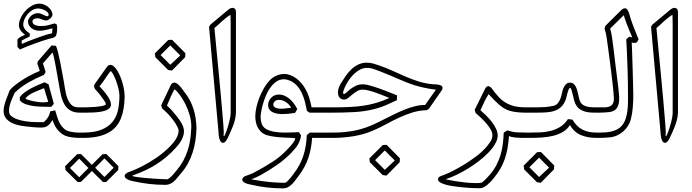

<svg xmlns="http://www.w3.org/2000/svg" viewBox="-20 -773 3830 1062"><path d="M223.6 -285.2Q211.4 -280.3 196.8 -274.7Q182.1 -269 168 -262.5Q153.8 -255.9 141.1 -247.6Q128.4 -239.3 120.6 -228Q125 -224.6 135.5 -220.9Q146 -217.3 159.7 -214.1Q173.3 -210.9 188.7 -209Q204.1 -207 218.8 -207Q234.9 -207 246.6 -210ZM263.7 -182.1Q247.1 -182.6 222.2 -182.6Q197.3 -182.6 171.9 -185.5Q146.5 -188.5 124 -196Q101.6 -203.6 89.4 -218.3Q89.4 -222.7 89.6 -227.1Q89.8 -231.4 89.8 -235.8Q100.1 -250.5 116.7 -262.5Q133.3 -274.4 152.6 -284.7Q171.9 -294.9 191.4 -303.2Q210.9 -311.5 226.6 -317.9Q231.9 -314.9 237.5 -312.3Q243.2 -309.6 248.5 -307.1Q255.4 -279.3 263.2 -252.7Q271 -226.1 277.8 -198.7ZM420.4 -10.3Q416.5 -10.3 409.7 -10.5Q402.8 -10.7 394.8 -11.5Q386.7 -12.2 377.9 -13.4Q369.1 -14.6 361.3 -16.1Q335 -22 318.1 -35.9Q301.3 -49.8 291.3 -64.7Q281.2 -79.6 276.9 -92.3Q272.5 -105 270 -108.9Q265.1 -101.1 259.8 -93.5Q254.4 -85.9 247.3 -80.1Q240.2 -74.2 231 -70.8Q221.7 -67.4 209 -67.4Q186.5 -67.4 164.1 -69.6Q141.6 -71.8 119.1 -74.2Q101.6 -76.2 80.8 -80.8Q60.1 -85.4 42 -95Q23.9 -104.5 12 -120.1Q0 -135.7 0 -159.2Q0 -170.4 2.2 -182.4Q4.4 -194.3 8.1 -205.6Q11.7 -216.8 15.9 -227.3Q20 -237.8 23.4 -246.6Q26.4 -253.4 29.5 -263.4Q32.7 -273.4 38.1 -278.8Q47.9 -289.6 59.6 -299.1Q71.3 -308.6 83 -316.9Q110.4 -336.4 139.9 -352.3Q169.4 -368.2 200.2 -380.9Q196.8 -390.6 193.6 -400.6Q190.4 -410.6 186.5 -420.4Q187.5 -424.3 188 -427.5Q188.5 -430.7 189.5 -434.1L265.6 -522Q272 -521 277.8 -520.5Q283.7 -520 290 -519Q295.9 -503.9 301.8 -480.2Q307.6 -456.5 313 -429.2Q318.4 -401.9 323.5 -373.3Q328.6 -344.7 333.5 -319.3Q335.9 -305.2 338.1 -290.5Q340.3 -275.9 343.3 -261.5Q346.2 -247.1 351.1 -233.2Q356 -219.2 363.8 -207Q369.6 -197.8 376 -192.1Q382.3 -186.5 389.2 -183.6Q396 -180.7 403.6 -179.9Q411.1 -179.2 420.4 -179.2H435.1Q442.4 -179.2 446 -174.6Q449.7 -169.9 449.7 -164.6Q449.7 -159.2 446 -154.5Q442.4 -149.9 435.1 -149.9H420.4Q395.5 -149.9 378.2 -157.7Q360.8 -165.5 349.1 -178.2Q337.4 -190.9 330.1 -207.8Q322.8 -224.6 318.1 -242.7Q313.5 -260.7 310.5 -279.1Q307.6 -297.4 304.7 -313Q300.8 -334.5 296.4 -359.9Q292 -385.3 287.6 -409.4Q283.2 -433.6 278.8 -453.4Q274.4 -473.1 270.5 -482.9Q259.8 -470.7 254.2 -464.4Q248.5 -458 243.7 -452.4Q238.8 -446.8 233.2 -440.4Q227.5 -434.1 217.3 -421.9Q221.2 -410.2 225.3 -398.4Q229.5 -386.7 232.4 -374.5Q227.1 -366.2 223.1 -358.9Q178.2 -340.3 137.7 -317.1Q97.2 -293.9 61.5 -260.7Q56.6 -249 51 -236.6Q45.4 -224.1 40.5 -211.4Q35.6 -198.7 32.7 -185.5Q29.8 -172.4 29.8 -159.2Q29.8 -152.8 30.8 -148.7Q31.7 -144.5 35.2 -137.7Q51.3 -121.6 74.5 -113.5Q97.7 -105.5 123.5 -101.8Q149.4 -98.1 175.3 -97.7Q201.2 -97.2 221.7 -97.2Q235.8 -108.9 245.1 -123.5Q254.4 -138.2 257.3 -156.7L285.2 -162.6Q290.5 -145 296.4 -126Q302.2 -106.9 311 -90.6Q319.8 -74.2 333.5 -61.8Q347.2 -49.3 368.2 -44.9Q376.5 -43.5 382.3 -42.5Q388.2 -41.5 393.8 -40.8Q399.4 -40 405.5 -39.8Q411.6 -39.6 420.4 -39.6H435.1Q442.4 -39.6 446 -34.9Q449.7 -30.3 449.7 -24.9Q449.7 -19.5 446 -14.9Q442.4 -10.3 435.1 -10.3ZM293 -638.2Q295.4 -633.3 295.7 -628.2Q295.9 -623 295.9 -616.2Q295.9 -612.3 295.7 -606Q295.4 -599.6 294.4 -593Q293.5 -586.4 291.5 -580.3Q289.6 -574.2 286.1 -571.3Q279.3 -564.9 268.8 -562.5Q258.3 -560.1 249 -557.6Q232.9 -553.2 211.9 -546.1Q190.9 -539.1 168.9 -531Q147 -522.9 126.2 -514.6Q105.5 -506.3 89.8 -499Q86.4 -501.5 83.3 -506.1Q80.1 -510.7 76.7 -513.2L76.2 -554.2Q79.1 -558.6 83.7 -562.5Q88.4 -566.4 94.2 -569.6Q100.1 -572.8 106.4 -575.4Q112.8 -578.1 118.2 -580.6Q100.6 -594.2 92.5 -607.2Q84.5 -620.1 84.5 -634.8Q84.5 -650.9 93.5 -671.4Q102.5 -691.9 118.2 -710Q133.8 -728 154.5 -740.5Q175.3 -752.9 199.2 -752.9Q210.9 -752.9 223.6 -747.8Q236.3 -742.7 246.6 -734.1Q256.8 -725.6 263.4 -714.6Q270 -703.6 270 -691.4Q270 -687 266.8 -681.4Q263.7 -675.8 258.5 -671.1Q253.4 -666.5 247.3 -663.1Q241.2 -659.7 235.4 -659.7Q229.5 -659.7 223.4 -661.6Q217.3 -663.6 211.4 -665.8Q205.6 -668 200 -669.9Q194.3 -671.9 189 -671.9Q174.3 -671.9 167 -667Q159.7 -662.1 159.7 -653.8Q159.7 -649.4 161.9 -645Q164.1 -640.6 169.7 -637Q175.3 -633.3 184.8 -631.1Q194.3 -628.9 208.5 -628.9Q228 -628.9 246.6 -633.5Q265.1 -638.2 282.2 -643.6ZM270.5 -616.2Q266.6 -615.7 258.5 -613.5Q250.5 -611.3 240.5 -608.9Q230.5 -606.4 219.5 -604.7Q208.5 -603 198.2 -603Q183.1 -603 171.1 -607.7Q159.2 -612.3 151.1 -619.6Q143.1 -627 138.9 -636Q134.8 -645 134.8 -653.8Q134.8 -660.2 138.7 -668.2Q142.6 -676.3 149.7 -683.3Q156.7 -690.4 167.2 -695.3Q177.7 -700.2 190.9 -700.2Q198.2 -700.2 205.1 -697.5Q211.9 -694.8 218.5 -691.7Q225.1 -688.5 231.4 -685.8Q237.8 -683.1 244.1 -683.1Q249 -685.1 249 -690.4Q249 -699.7 241.9 -706.3Q234.9 -712.9 225.3 -717.3Q215.8 -721.7 206.5 -723.9Q197.3 -726.1 192.9 -726.1Q174.3 -726.1 158.9 -717Q143.6 -708 132.3 -694.3Q121.1 -680.7 114.7 -665.3Q108.4 -649.9 108.4 -637.2Q108.4 -629.4 111.8 -622.1Q115.2 -614.7 120.4 -608.4Q125.5 -602.1 132.1 -596.9Q138.7 -591.8 145 -587.9Q144.5 -584 144.5 -579.8Q144.5 -575.7 144 -570.8Q133.3 -564.9 122.1 -560.1Q110.8 -555.2 100.1 -548.8V-529.8Q119.1 -538.1 143.8 -547.9Q168.5 -557.6 192.6 -566.2Q216.8 -574.7 237.1 -581.1Q257.3 -587.4 267.6 -588.4Z M425.3 -179.2H439.9Q449.2 -179.2 467.3 -179.7Q485.4 -180.2 504.6 -181.6Q523.9 -183.1 540.8 -186Q557.6 -189 564.5 -193.8L564.9 -194.3Q564.9 -194.8 565.2 -195.3Q565.4 -195.8 565.4 -196.3Q565.4 -202.1 560.3 -210.2Q555.2 -218.3 552.7 -221.7Q544.9 -232.9 536.6 -244.1Q528.3 -255.4 518.6 -265.6Q512.2 -272.5 506.3 -279.5Q500.5 -286.6 500.5 -295.9Q500.5 -300.8 502.4 -305.2Q504.4 -309.6 507.3 -313Q523.4 -335.4 539.3 -357.7Q555.2 -379.9 570.8 -402.3Q579.1 -414.1 589.8 -414.1Q600.1 -414.1 610.1 -405.3Q620.1 -396.5 628.9 -382.3Q637.7 -368.2 645.3 -349.6Q652.8 -331.1 658.2 -311.8Q663.6 -292.5 666.5 -273.4Q669.4 -254.4 669.4 -239.3V-234.4Q668.5 -202.6 663.8 -173.6Q659.2 -144.5 649.4 -119.6Q639.6 -94.7 623.3 -74.7Q606.9 -54.7 581.8 -40.3Q556.6 -25.9 521.7 -18.1Q486.8 -10.3 439.9 -10.3H425.3Q418 -10.3 414.3 -14.9Q410.6 -19.5 410.6 -24.9Q410.6 -30.3 414.3 -34.9Q418 -39.6 425.3 -39.6H439.9Q503.4 -39.6 542.7 -56.2Q582 -72.8 603.8 -100.8Q625.5 -128.9 633.1 -166Q640.6 -203.1 640.6 -244.1Q640.6 -260.3 635 -283.4Q629.4 -306.6 621.3 -327.9Q613.3 -349.1 604.7 -364.3Q596.2 -379.4 590.8 -379.4Q582 -367.7 575 -357.4Q567.9 -347.2 561 -336.9Q554.2 -326.7 546.9 -316.7Q539.6 -306.6 530.3 -295.4Q540.5 -284.7 551.8 -271.7Q563 -258.8 572.3 -245.6Q581.5 -232.4 587.6 -219.5Q593.8 -206.5 593.8 -195.3Q593.8 -183.1 585.9 -175Q578.1 -167 564.7 -162.1Q551.3 -157.2 533.9 -154.5Q516.6 -151.9 498 -150.9Q479.5 -149.9 460.4 -149.9Q441.4 -149.9 425.3 -149.9Q418 -149.9 414.3 -154.5Q410.6 -159.2 410.6 -164.6Q410.6 -169.9 414.3 -174.6Q418 -179.2 425.3 -179.2ZM633.8 167.5Q617.2 184.1 600.8 200.4Q584.5 216.8 567.4 233.4Q563 233.4 558.6 233.6Q554.2 233.9 549.8 233.9Q532.7 217.3 516.4 200.9Q500 184.6 483.4 168Q482.4 162.6 481.9 157.5Q481.4 152.3 480.5 147Q497.1 129.9 513.7 113.3Q530.3 96.7 546.9 80.1Q552.2 79.6 557.6 79.3Q563 79.1 568.4 79.1Q585.4 95.7 601.8 112.3Q618.2 128.9 634.8 146ZM608.9 154.8Q601.1 147.5 595 141.1Q588.9 134.8 583.3 128.9Q577.6 123 571.5 116.9Q565.4 110.8 557.6 103Q544.9 116.2 532 129.2Q519 142.1 506.3 154.8Q519 167.5 532 180.4Q544.9 193.4 557.6 206.1ZM493.7 167.5Q477.1 184.1 460.7 200.4Q444.3 216.8 427.2 233.4Q422.9 233.4 418.5 233.6Q414.1 233.9 409.7 233.9Q392.6 217.3 376 200.9Q359.4 184.6 342.8 168Q341.8 162.6 341.3 157.5Q340.8 152.3 339.8 147Q356.9 129.9 373.3 113.3Q389.6 96.7 406.7 80.1Q412.1 79.6 417.5 79.3Q422.9 79.1 428.2 79.1Q445.3 95.7 461.7 112.3Q478 128.9 494.6 146ZM469.2 156.2Q461.4 148.9 455.3 142.6Q449.2 136.2 443.6 130.4Q438 124.5 431.9 118.4Q425.8 112.3 418 104.5Q405.3 117.7 392.3 130.6Q379.4 143.6 366.7 156.2Q379.4 168.9 392.3 181.9Q405.3 194.8 418 207.5Z M1066.9 -64.5Q1065.9 -29.3 1060.8 4.6Q1055.7 38.6 1045.4 70.6Q1035.2 102.5 1018.8 132.3Q1002.4 162.1 978 189.5Q969.7 198.7 961.4 209.2Q953.1 219.7 943.4 228.8Q933.6 237.8 921.9 243.7Q910.2 249.5 895 249.5Q806.2 249.5 720.2 230Q714.8 229 706.3 227.1Q697.8 225.1 689.7 221.4Q681.6 217.8 675.5 212.4Q669.4 207 669.4 198.7Q671.4 192.4 675.5 188.5Q679.7 184.6 684.6 181.9Q689.5 179.2 694.8 177.7Q700.2 176.3 705.6 173.8Q720.2 168 734.9 161.6Q749.5 155.3 763.7 147.9Q806.6 126 847.2 98.1Q887.7 70.3 921.4 35.6Q929.7 26.9 938 17.1Q946.3 7.3 952.9 -3.7Q959.5 -14.6 963.6 -26.4Q967.8 -38.1 967.8 -50.8Q967.8 -58.1 962.9 -68.4Q958 -78.6 951.2 -89.4Q944.3 -100.1 937.3 -109.4Q930.2 -118.7 925.8 -124Q914.6 -137.7 902.3 -149.9Q890.1 -162.1 877 -173.3Q875.5 -177.2 874.3 -181.6Q873 -186 871.6 -190.4L924.3 -301.8Q926.8 -307.1 931.9 -311.8Q937 -316.4 943.8 -316.4Q952.1 -316.4 960.7 -309.8Q969.2 -303.2 976.6 -294.9Q983.9 -286.6 989.5 -278.3Q995.1 -270 998 -266.6Q1017.6 -242.7 1030.3 -218.3Q1043 -193.8 1050.8 -168.7Q1058.6 -143.6 1062.3 -117.7Q1065.9 -91.8 1066.9 -64.5ZM1037.6 -63Q1038.1 -65.9 1038.1 -68.6Q1038.1 -71.3 1038.1 -74.2Q1038.1 -105 1028.8 -137Q1019.5 -168.9 1005.6 -196.8Q991.7 -224.6 975.6 -246.6Q959.5 -268.6 946.3 -279.3Q941.4 -273.4 936.3 -263.4Q931.2 -253.4 925.8 -241.2Q920.4 -229 914.8 -215.3Q909.2 -201.7 903.3 -189Q918.9 -175.3 932.9 -159.7Q946.8 -144 959.5 -127.4Q966.3 -118.7 972.9 -109.4Q979.5 -100.1 985.1 -89.8Q990.7 -79.6 994.1 -68.6Q997.6 -57.6 997.6 -46.4Q997.6 -34.2 993.9 -22.2Q990.2 -10.3 984.1 1.2Q978 12.7 970.5 22.9Q962.9 33.2 955.1 41.5Q929.2 70.8 901.6 94Q874 117.2 844.5 136Q814.9 154.8 782.7 169.7Q750.5 184.6 714.8 197.3Q711.9 198.2 711.9 199.2Q711.9 201.2 721.7 203.4Q731.4 205.6 747.6 207.5Q763.7 209.5 784.2 211.4Q804.7 213.4 826.4 214.8Q848.1 216.3 869.4 217.3Q890.6 218.3 907.7 218.8Q921.9 210 934.6 195.8Q947.3 181.6 957.5 168.9Q979 143.1 993.7 116Q1008.3 88.9 1017.8 60.1Q1027.3 31.2 1032 0.7Q1036.6 -29.8 1037.6 -63ZM1004.4 -457Q985.8 -438.5 967.8 -419.9Q949.7 -401.4 931.2 -382.8Q925.8 -383.8 920.7 -384.3Q915.5 -384.8 910.2 -385.7Q874.5 -420.9 839.4 -456.5Q838.4 -461.9 837.9 -467Q837.4 -472.2 836.4 -477.5Q855 -496.1 873.5 -514.6Q892.1 -533.2 910.6 -551.8Q916 -552.2 921.4 -552.5Q926.8 -552.7 932.1 -552.7Q950.7 -534.2 968.8 -515.6Q986.8 -497.1 1005.4 -478.5ZM977.1 -466.3Q969.2 -474.1 962.6 -480.7Q956.1 -487.3 949.5 -493.9Q942.9 -500.5 936.3 -507.3Q929.7 -514.2 921.9 -522L868.2 -468.3Q881.8 -455.1 895 -441.7Q908.2 -428.2 921.9 -414.6Z M1284.7 -145Q1283.7 -127.4 1279.5 -110.6Q1275.4 -93.8 1269.3 -77.4Q1263.2 -61 1255.9 -45.4Q1248.5 -29.8 1241.7 -14.2Q1240.2 -11.2 1237.5 -5.9Q1234.9 -0.5 1231.2 4.6Q1227.5 9.8 1223.4 13.4Q1219.2 17.1 1214.4 17.1Q1205.1 17.1 1200 9Q1194.8 1 1192.4 -10Q1189.9 -21 1189.2 -32.2Q1188.5 -43.5 1188 -49.8Q1175.3 -194.8 1162.1 -337.4Q1148.9 -480 1136.2 -624.5Q1138.2 -627.4 1139.9 -630.6Q1141.6 -633.8 1143.6 -636.7L1243.2 -719.7Q1255.4 -729.5 1266.6 -729.5Q1274.4 -729.5 1279.8 -724.1Q1285.2 -718.8 1285.2 -706.1V-149.9ZM1255.9 -148.4V-636.7L1254.9 -691.4Q1241.2 -683.1 1230.2 -674.3Q1219.2 -665.5 1209 -656.5Q1198.7 -647.5 1188.7 -637.7Q1178.7 -627.9 1166 -617.7Q1166.5 -613.3 1168.9 -587.9Q1171.4 -562.5 1175 -523.9Q1178.7 -485.4 1183.3 -437Q1188 -388.7 1192.9 -338.1Q1197.8 -287.6 1202.1 -238.3Q1206.5 -189 1210 -148.2Q1213.4 -107.4 1215.6 -79.1Q1217.8 -50.8 1217.8 -42Q1217.8 -37.1 1217.3 -33.2Q1216.8 -29.3 1216.8 -26.9Q1216.8 -19.5 1218.8 -19.5Q1220.7 -19.5 1224.1 -26.9Q1227.5 -34.2 1231.7 -45.7Q1235.8 -57.1 1240.2 -71.3Q1244.6 -85.4 1248 -99.6Q1251.5 -113.8 1253.7 -126Q1255.9 -138.2 1255.9 -145.5Z M1590.3 -176.8Q1586.9 -183.6 1580.8 -191.2Q1574.7 -198.7 1565.9 -205.3Q1557.1 -211.9 1546.1 -216.3Q1535.2 -220.7 1522 -220.7Q1508.8 -220.7 1500.2 -212.6Q1491.7 -204.6 1491.7 -194.8Q1491.7 -183.6 1503.7 -177.5Q1515.6 -171.4 1542 -171.4ZM1611.8 -148.4Q1593.8 -145.5 1575.4 -143.8Q1557.1 -142.1 1538.6 -142.1Q1502 -143.1 1482.4 -155.5Q1462.9 -168 1462.9 -192.4Q1462.9 -202.6 1467 -212.9Q1471.2 -223.1 1479 -231.4Q1486.8 -239.7 1497.6 -244.9Q1508.3 -250 1522 -250Q1539.6 -250 1555.2 -242.9Q1570.8 -235.8 1583.7 -224.6Q1596.7 -213.4 1606.9 -198.7Q1617.2 -184.1 1624.5 -169.4ZM1691.9 -149.9 1677.2 -160.2Q1673.3 -183.1 1667 -208.5Q1660.6 -233.9 1649.9 -257.1Q1639.2 -280.3 1622.8 -298.8Q1606.4 -317.4 1583 -327.1Q1565.4 -334.5 1550.3 -334.5Q1526.9 -334.5 1508.1 -321.3Q1489.3 -308.1 1474.9 -287.8Q1460.4 -267.6 1450.4 -243.2Q1440.4 -218.8 1433.8 -195.6Q1427.2 -172.4 1424.3 -153.8Q1421.4 -135.3 1421.4 -127Q1421.4 -107.9 1427.2 -89.8Q1433.1 -71.8 1449.2 -61Q1459.5 -54.7 1471.9 -50.5Q1484.4 -46.4 1498.5 -43.9Q1512.7 -41.5 1527.8 -40.5Q1543 -39.6 1557.6 -39.6Q1579.1 -39.6 1598.4 -40.5Q1617.7 -41.5 1632.8 -42Q1635.7 -37.6 1638.9 -33.2Q1642.1 -28.8 1645 -24.4Q1643.6 -9.8 1638.9 3.2Q1634.3 16.1 1627 28.1Q1619.6 40 1610.4 51Q1601.1 62 1591.3 72.3Q1555.2 109.4 1511.7 139.6Q1468.3 169.9 1422.9 194.8Q1408.7 202.6 1396.7 207.8Q1384.8 212.9 1370.1 218.8Q1400.4 224.6 1426 228.3Q1451.7 231.9 1474.1 234.1Q1496.6 236.3 1517.1 237.1Q1537.6 237.8 1557.6 238.3Q1563.5 235.4 1570.1 229Q1576.7 222.7 1583 215.3Q1589.4 208 1595 200.7Q1600.6 193.4 1604 188.5Q1641.6 139.6 1658.2 87.6Q1674.8 35.6 1676.8 -25.4L1693.4 -39.6H1818.8Q1826.2 -39.6 1829.8 -34.9Q1833.5 -30.3 1833.5 -24.9Q1833.5 -19.5 1830.1 -14.9Q1826.7 -10.3 1819.3 -10.3H1706.1Q1703.6 44.4 1686.3 98.1Q1668.9 151.9 1627.9 205.1Q1619.6 215.8 1611.1 227.3Q1602.5 238.8 1592.5 248Q1582.5 257.3 1571.3 263.2Q1560.1 269 1545.9 269Q1503.4 269 1459.2 264.2Q1415 259.3 1373 249.5Q1367.7 248 1358.6 246.3Q1349.6 244.6 1341.1 241.2Q1332.5 237.8 1326.2 232.4Q1319.8 227.1 1319.8 218.8Q1324.2 206.1 1334.2 202.1Q1344.2 198.2 1354.5 194.3Q1360.8 191.9 1365 190.4Q1369.1 189 1373 187.3Q1377 185.5 1381.1 183.6Q1385.3 181.6 1391.1 178.2Q1439.5 152.8 1486.6 122.6Q1533.7 92.3 1570.8 51.8Q1579.1 43 1586.7 34.7Q1594.2 26.4 1600.1 18.6Q1606 10.7 1609.4 3.9Q1612.8 -2.9 1612.8 -8.3Q1612.8 -9.8 1595.5 -10.3Q1578.1 -10.7 1553.2 -12Q1528.3 -13.2 1501 -16.4Q1473.6 -19.5 1453.1 -26.4Q1436.5 -32.2 1424.8 -43.2Q1413.1 -54.2 1405.8 -68.1Q1398.4 -82 1395.3 -97.9Q1392.1 -113.8 1392.1 -129.4Q1392.1 -152.3 1398.2 -179.4Q1404.3 -206.5 1414.8 -233.4Q1425.3 -260.3 1439.5 -284.7Q1453.6 -309.1 1469.7 -326.7Q1486.8 -344.7 1508.1 -354.2Q1529.3 -363.8 1552.2 -363.8Q1569.8 -363.8 1586.7 -357.2Q1603.5 -350.6 1618.4 -339.6Q1633.3 -328.6 1646 -314Q1658.7 -299.3 1668 -283.2Q1682.1 -259.3 1690.2 -232.9Q1698.2 -206.5 1703.6 -179.2H1818.8Q1826.2 -179.2 1829.8 -174.6Q1833.5 -169.9 1833.5 -164.6Q1833.5 -159.2 1829.8 -154.5Q1826.2 -149.9 1818.8 -149.9Z M1823.7 -39.6Q1890.6 -39.6 1949.2 -52.2Q2007.8 -64.9 2067.4 -94.7Q2113.3 -117.7 2149.7 -135.7Q2186 -153.8 2217 -166.3Q2248 -178.7 2275.6 -185.5Q2303.2 -192.4 2331.5 -192.4Q2339.8 -204.6 2347.2 -214.8Q2354.5 -225.1 2361.3 -234.9Q2368.2 -244.6 2375.5 -254.9Q2382.8 -265.1 2391.1 -276.9Q2356.9 -281.2 2329.1 -287.1Q2301.3 -293 2277.3 -300.3Q2253.4 -307.6 2231.7 -316.2Q2210 -324.7 2187.5 -334.5Q2165 -344.2 2140.6 -354.7Q2116.2 -365.2 2086.9 -376.5Q2068.8 -383.3 2049.6 -390.4Q2030.3 -397.5 2009.8 -397.5Q1990.2 -397.5 1972.9 -388.7Q1955.6 -379.9 1940.9 -366.5Q1926.3 -353 1914.6 -336.9Q1902.8 -320.8 1894.8 -305.7Q1886.7 -290.5 1882.3 -278.3Q1877.9 -266.1 1877.9 -261.2L1877.4 -261.7Q1877.9 -252.9 1882.3 -252.9Q1887.2 -252.9 1896 -261.2Q1904.8 -269.5 1917.7 -279.8Q1930.7 -290 1947.8 -298.3Q1964.8 -306.6 1985.8 -306.6Q2000 -306.6 2013.9 -303.2Q2027.8 -299.8 2040.5 -295.9Q2075.2 -285.2 2108.9 -272.2Q2142.6 -259.3 2176.3 -245.6Q2175.8 -238.8 2175.8 -232.2Q2175.8 -225.6 2175.3 -218.8Q2146 -204.6 2116.2 -191.9Q2086.4 -179.2 2055.2 -170.9Q2000 -156.2 1940.4 -153.1Q1880.9 -149.9 1823.7 -149.9H1809.1Q1801.8 -149.9 1798.1 -154.5Q1794.4 -159.2 1794.4 -164.6Q1794.4 -169.9 1798.1 -174.6Q1801.8 -179.2 1809.1 -179.2H1823.7Q1872.6 -179.2 1913.8 -181.2Q1955.1 -183.1 1991.9 -188.7Q2028.8 -194.3 2063.5 -204.6Q2098.1 -214.8 2133.3 -231.4Q2119.6 -236.8 2100.3 -244.6Q2081.1 -252.4 2060.3 -259.8Q2039.6 -267.1 2020 -272.2Q2000.5 -277.3 1985.8 -277.3Q1969.7 -277.3 1955.3 -268.8Q1940.9 -260.3 1928.5 -249.8Q1916 -239.3 1905 -230.7Q1894 -222.2 1884.3 -222.2Q1874.5 -222.2 1867.7 -225.8Q1860.8 -229.5 1856.7 -235.1Q1852.5 -240.7 1850.8 -247.6Q1849.1 -254.4 1849.1 -260.7Q1849.1 -274.4 1853.8 -287.4Q1858.4 -300.3 1865.2 -311.5Q1877.4 -331.5 1891.6 -352.1Q1905.8 -372.6 1923.1 -389.2Q1940.4 -405.8 1961.7 -416Q1982.9 -426.3 2008.8 -426.3Q2027.3 -426.3 2044.7 -421.4Q2062 -416.5 2079.6 -410.2Q2117.7 -397 2152.6 -380.9Q2187.5 -364.7 2222.7 -349.6Q2257.8 -334.5 2294.4 -322.8Q2331.1 -311 2372.6 -307.1Q2378.4 -306.6 2387.9 -306.4Q2397.5 -306.2 2406.2 -304.4Q2415 -302.7 2421.4 -298.8Q2427.7 -294.9 2427.7 -287.6Q2427.7 -284.7 2426.8 -280.5Q2425.8 -276.4 2422.4 -272L2352.1 -170.9Q2349.1 -168.9 2345.9 -167.2Q2342.8 -165.5 2339.8 -163.6Q2297.4 -162.1 2260 -150.4Q2222.7 -138.7 2187 -122.1Q2151.4 -105.5 2116.2 -86.2Q2081.1 -66.9 2043.5 -50.8Q1992.2 -28.8 1935.1 -19.5Q1877.9 -10.3 1821.8 -10.3H1809.1Q1801.8 -10.3 1798.1 -14.9Q1794.4 -19.5 1794.4 -24.9Q1794.4 -30.3 1798.1 -34.9Q1801.8 -39.6 1809.1 -39.6ZM2190.9 124Q2172.4 142.6 2154.3 161.1Q2136.2 179.7 2117.7 198.2Q2112.3 197.3 2107.2 196.8Q2102.1 196.3 2096.7 195.3Q2061 160.2 2025.9 124.5Q2024.9 119.1 2024.4 114Q2023.9 108.9 2022.9 103.5Q2041.5 85 2060.1 66.4Q2078.6 47.9 2097.2 29.3Q2102.5 28.8 2107.9 28.6Q2113.3 28.3 2118.7 28.3Q2137.2 46.9 2155.3 65.4Q2173.3 84 2191.9 102.5ZM2163.6 114.7Q2155.8 106.9 2149.2 100.3Q2142.6 93.8 2136 87.2Q2129.4 80.6 2122.8 73.7Q2116.2 66.9 2108.4 59.1L2054.7 112.8Q2068.4 126 2081.5 139.4Q2094.7 152.8 2108.4 166.5Z M2892.1 -149.9Q2882.8 -149.9 2871.3 -150.1Q2859.9 -150.4 2847.4 -151.6Q2835 -152.8 2822 -155Q2809.1 -157.2 2796.4 -161.1Q2778.8 -167 2764.6 -176Q2750.5 -185.1 2737.3 -196.8Q2724.1 -208.5 2710.9 -222.4Q2697.8 -236.3 2682.6 -252.4Q2674.8 -239.7 2668.9 -229.2Q2663.1 -218.8 2658.4 -208.7Q2653.8 -198.7 2648.9 -187.7Q2644 -176.8 2637.2 -163.6Q2651.4 -151.4 2668 -135Q2684.6 -118.7 2699 -100.3Q2713.4 -82 2723.1 -62.3Q2732.9 -42.5 2732.9 -23.4Q2732.9 -2 2719.2 22Q2705.6 45.9 2682.9 69.8Q2660.2 93.8 2630.4 116.7Q2600.6 139.6 2568.6 159.4Q2536.6 179.2 2504.6 194.3Q2472.7 209.5 2444.8 218.3Q2444.3 218.3 2459.2 221.7Q2474.1 225.1 2498.3 229Q2522.5 232.9 2553 236.3Q2583.5 239.7 2614.7 239.7Q2622.6 239.7 2629.4 239.3Q2636.2 238.8 2641.6 237.8Q2645.5 237.3 2652.8 231Q2660.2 224.6 2667.5 217Q2674.8 209.5 2680.9 202.6Q2687 195.8 2688.5 194.3Q2710.4 168.9 2725.1 141.4Q2739.7 113.8 2748.5 84.5Q2757.3 55.2 2761.2 23.9Q2765.1 -7.3 2766.1 -39.6Q2771.5 -43 2776.6 -45.9Q2781.7 -48.8 2787.1 -52.2Q2812.5 -42.5 2838.9 -41Q2865.2 -39.6 2892.1 -39.6H2906.7Q2914.1 -39.6 2917.7 -34.9Q2921.4 -30.3 2921.4 -24.9Q2921.4 -19.5 2917.7 -14.9Q2914.1 -10.3 2906.7 -10.3H2892.1Q2877.4 -10.3 2862.1 -10.5Q2846.7 -10.7 2833.5 -12Q2820.3 -13.2 2810.3 -15.4Q2800.3 -17.6 2795.4 -21Q2792.5 17.6 2786.9 48.8Q2781.2 80.1 2771.7 107.4Q2762.2 134.8 2747.8 159.7Q2733.4 184.6 2712.4 210.9Q2705.6 219.7 2696.3 229.7Q2687 239.7 2676.8 248.3Q2666.5 256.8 2655.8 262.5Q2645 268.1 2635.3 268.1Q2576.2 268.1 2516.6 260.7Q2504.4 259.3 2485.1 256.6Q2465.8 253.9 2447.5 249Q2429.2 244.1 2416 236.8Q2402.8 229.5 2402.8 219.2Q2402.8 212.9 2406.2 209Q2409.7 205.1 2414.8 202.4Q2419.9 199.7 2425.8 198Q2431.6 196.3 2436.5 194.3Q2466.8 182.1 2495.1 167Q2523.4 151.9 2551.3 134.8Q2583 114.7 2614 91.8Q2645 68.8 2669.9 40.5Q2682.1 26.4 2692.9 10Q2703.6 -6.3 2703.6 -25.4Q2703.6 -40 2694.3 -56.4Q2685.1 -72.8 2671.1 -89.1Q2657.2 -105.5 2640.9 -120.8Q2624.5 -136.2 2610.8 -148.4Q2609.4 -152.3 2608.2 -156.7Q2606.9 -161.1 2605.5 -165.5Q2607.9 -169.9 2612.3 -179Q2616.7 -188 2622.3 -199.2Q2627.9 -210.4 2634 -223.1Q2640.1 -235.8 2645.8 -247.1Q2651.4 -258.3 2656 -267.3Q2660.6 -276.4 2662.6 -280.8Q2666.5 -289.1 2671.1 -292.7Q2675.8 -296.4 2680.2 -296.4Q2686 -296.4 2691.7 -292Q2697.3 -287.6 2702.1 -281.5Q2707 -275.4 2711.4 -269Q2715.8 -262.7 2719.2 -258.8L2738.3 -236.8Q2754.4 -219.2 2771.7 -208.3Q2789.1 -197.3 2807.9 -190.7Q2826.7 -184.1 2847.7 -181.6Q2868.7 -179.2 2892.1 -179.2H2906.7Q2914.1 -179.2 2917.7 -174.6Q2921.4 -169.9 2921.4 -164.6Q2921.4 -159.2 2917.7 -154.5Q2914.1 -149.9 2906.7 -149.9Z M3277.8 -10.3Q3230.5 -10.3 3193.1 -25.9Q3155.8 -41.5 3132.3 -81.5Q3117.7 -57.6 3093.8 -43.5Q3069.8 -29.3 3040.3 -22Q3010.7 -14.6 2977.8 -12.5Q2944.8 -10.3 2911.6 -10.3H2897Q2889.6 -10.3 2886 -14.9Q2882.3 -19.5 2882.3 -24.9Q2882.3 -30.3 2886 -34.9Q2889.6 -39.6 2897 -39.6H2911.6Q2939.5 -39.6 2968.8 -40.8Q2998 -42 3025.9 -49.1Q3053.7 -56.2 3078.6 -71.3Q3103.5 -86.4 3121.6 -114.3Q3127.9 -113.3 3133.8 -112.8Q3139.6 -112.3 3146 -111.3Q3158.2 -91.8 3172.1 -77.9Q3186 -64 3202.4 -55.7Q3218.8 -47.4 3237.8 -43.5Q3256.8 -39.6 3279.8 -39.6H3292.5Q3299.8 -39.6 3303.5 -34.9Q3307.1 -30.3 3307.1 -24.9Q3307.1 -19.5 3303.5 -14.9Q3299.8 -10.3 3292.5 -10.3ZM3277.8 -149.9Q3266.1 -149.9 3251.2 -150.4Q3236.3 -150.9 3220.9 -154.5Q3205.6 -158.2 3191.9 -166Q3178.2 -173.8 3168.5 -188.5Q3160.6 -200.2 3156.2 -216.3Q3151.9 -232.4 3148.4 -247.6Q3145 -262.7 3141.8 -273.9Q3138.7 -285.2 3133.3 -286.6Q3128.9 -286.6 3125.5 -278.6Q3122.1 -270.5 3119.1 -259.8Q3116.2 -249 3113.8 -238.5Q3111.3 -228 3109.4 -222.7Q3100.1 -197.3 3084.7 -182.6Q3069.3 -168 3048.8 -160.6Q3028.3 -153.3 3003.4 -151.6Q2978.5 -149.9 2949.7 -149.9H2911.6H2897Q2889.6 -149.9 2886 -154.5Q2882.3 -159.2 2882.3 -164.6Q2882.3 -169.9 2886 -174.6Q2889.6 -179.2 2897 -179.2H2911.6H2948.7Q2972.2 -179.2 2994.1 -180.7Q3016.1 -182.1 3040.5 -187.5Q3056.6 -191.4 3065.7 -202.4Q3074.7 -213.4 3079.8 -227.5Q3085 -241.7 3088.1 -256.8Q3091.3 -272 3095.7 -283.7Q3100.1 -295.9 3109.4 -305.9Q3118.7 -315.9 3132.3 -315.9Q3144.5 -315.9 3152.1 -309.8Q3159.7 -303.7 3164.8 -293.7Q3169.9 -283.7 3173.1 -271.2Q3176.3 -258.8 3179 -246.6Q3181.6 -234.4 3184.6 -223.4Q3187.5 -212.4 3192.4 -205.1Q3198.2 -196.3 3207.5 -191.2Q3216.8 -186 3228 -183.3Q3239.3 -180.7 3252.2 -179.9Q3265.1 -179.2 3277.8 -179.2H3292.5Q3299.8 -179.2 3303.5 -174.6Q3307.1 -169.9 3307.1 -164.6Q3307.1 -159.2 3303.5 -154.5Q3299.8 -149.9 3292.5 -149.9ZM3044.4 163.6Q3025.9 182.1 3007.8 200.7Q2989.7 219.2 2971.2 237.8Q2965.8 236.8 2960.7 236.3Q2955.6 235.8 2950.2 234.9Q2914.6 199.7 2879.4 164.1Q2878.4 158.7 2877.9 153.6Q2877.4 148.4 2876.5 143.1Q2895 124.5 2913.6 106Q2932.1 87.4 2950.7 68.8Q2956.1 68.4 2961.4 68.1Q2966.8 67.9 2972.2 67.9Q2990.7 86.4 3008.8 105Q3026.9 123.5 3045.4 142.1ZM3017.1 154.3Q3009.3 146.5 3002.7 139.9Q2996.1 133.3 2989.5 126.7Q2982.9 120.1 2976.3 113.3Q2969.7 106.4 2961.9 98.6L2908.2 152.3Q2921.9 165.5 2935.1 179Q2948.2 192.4 2961.9 206.1Z M3297.4 -179.2Q3313 -179.2 3326.9 -179.4Q3340.8 -179.7 3351.8 -184.1Q3362.8 -188.5 3369.1 -198.5Q3375.5 -208.5 3375.5 -228Q3375.5 -238.8 3373.5 -260.5Q3371.6 -282.2 3368.4 -309.8Q3365.2 -337.4 3361.6 -367.4Q3357.9 -397.5 3354.5 -424.8Q3351.1 -452.1 3348.1 -473.6Q3345.2 -495.1 3343.8 -505.4Q3339.8 -533.2 3336.2 -560.8Q3332.5 -588.4 3324.2 -614.7Q3325.2 -618.7 3325.7 -621.8Q3326.2 -625 3327.1 -628.4Q3350.1 -651.4 3372.3 -673.6Q3394.5 -695.8 3417.5 -718.3Q3421.4 -722.2 3426 -724.6Q3430.7 -727.1 3437.5 -727.1Q3444.3 -727.1 3449.5 -720.2Q3454.6 -713.4 3458 -704.3Q3461.4 -695.3 3463.6 -686.8Q3465.8 -678.2 3466.8 -674.8Q3475.1 -648.4 3485.6 -621.6Q3496.1 -594.7 3506.8 -568.4Q3508.3 -565.4 3510 -561.8Q3511.7 -558.1 3511.7 -554.7Q3506.8 -543.9 3502.9 -539.8Q3499 -535.6 3487.8 -535.6Q3483.4 -535.6 3481.2 -536.1Q3479 -536.6 3478 -537.1Q3477.1 -537.6 3476.3 -538.1Q3475.6 -538.6 3474.1 -538.6Q3475.1 -527.8 3475.8 -503.7Q3476.6 -479.5 3477.5 -449.2Q3478.5 -418.9 3479.5 -385.5Q3480.5 -352.1 3481.2 -323.2Q3481.9 -294.4 3482.4 -273.7Q3482.9 -252.9 3482.9 -247.1Q3482.9 -212.9 3480.2 -179.4Q3477.5 -146 3469.2 -112.8Q3464.4 -93.8 3453.4 -76.4Q3442.4 -59.1 3427 -45.7Q3411.6 -32.2 3392.6 -23.7Q3373.5 -15.1 3352.5 -13.2Q3341.3 -12.2 3325.2 -11.2Q3309.1 -10.3 3297.4 -10.3H3282.7Q3275.4 -10.3 3271.7 -14.9Q3268.1 -19.5 3268.1 -24.9Q3268.1 -30.3 3271.7 -34.9Q3275.4 -39.6 3282.7 -39.6H3297.4Q3313 -39.6 3329.8 -40.8Q3346.7 -42 3362.8 -45.9Q3378.9 -49.8 3393.6 -57.4Q3408.2 -64.9 3418.9 -77.1Q3433.1 -93.8 3440.2 -115Q3447.3 -136.2 3450.2 -158.7Q3453.1 -181.2 3453.4 -203.4Q3453.6 -225.6 3453.6 -244.1Q3453.6 -275.4 3453.1 -308.8Q3452.6 -342.3 3451.7 -374.5Q3450.7 -406.7 3449.5 -436.3Q3448.2 -465.8 3447.3 -490Q3446.3 -514.2 3445.3 -531.2Q3444.3 -548.3 3443.8 -555.7Q3447.8 -559.6 3451.9 -562.7Q3456.1 -565.9 3460.4 -569.8L3477.1 -566.4Q3469.2 -584 3461.2 -603.8Q3453.1 -623.5 3446.5 -641.1Q3439.9 -658.7 3435.5 -671.9Q3431.2 -685.1 3430.2 -689L3355 -614.7Q3362.3 -589.8 3365.7 -563.7Q3369.1 -537.6 3372.6 -511.7Q3373 -509.8 3375 -492.7Q3377 -475.6 3379.9 -451.2Q3382.8 -426.8 3386.2 -398.9Q3389.6 -371.1 3392.8 -347.2Q3396 -323.2 3397.9 -306.6Q3399.9 -290 3399.9 -288.6Q3401.4 -274.4 3403.1 -258.8Q3404.8 -243.2 3404.8 -227.5Q3404.8 -214.8 3402.6 -202.4Q3400.4 -189.9 3394.8 -179.7Q3389.2 -169.4 3378.9 -162.6Q3368.7 -155.8 3352.5 -153.3Q3339.8 -151.9 3325 -150.9Q3310.1 -149.9 3297.4 -149.9H3282.7Q3275.4 -149.9 3271.7 -154.5Q3268.1 -159.2 3268.1 -164.6Q3268.1 -169.9 3271.7 -174.6Q3275.4 -179.2 3282.7 -179.2Z M3729.5 -145Q3728.5 -127.4 3724.4 -110.6Q3720.2 -93.8 3714.1 -77.4Q3708 -61 3700.7 -45.4Q3693.4 -29.8 3686.5 -14.2Q3685.1 -11.2 3682.4 -5.9Q3679.7 -0.5 3676 4.6Q3672.4 9.8 3668.2 13.4Q3664.1 17.1 3659.2 17.1Q3649.9 17.1 3644.8 9Q3639.6 1 3637.2 -10Q3634.8 -21 3634 -32.2Q3633.3 -43.5 3632.8 -49.8Q3620.1 -194.8 3606.9 -337.4Q3593.8 -480 3581.1 -624.5Q3583 -627.4 3584.7 -630.6Q3586.4 -633.8 3588.4 -636.7L3688 -719.7Q3700.2 -729.5 3711.4 -729.5Q3719.2 -729.5 3724.6 -724.1Q3730 -718.8 3730 -706.1V-149.9ZM3700.7 -148.4V-636.7L3699.7 -691.4Q3686 -683.1 3675 -674.3Q3664.1 -665.5 3653.8 -656.5Q3643.6 -647.5 3633.5 -637.7Q3623.5 -627.9 3610.8 -617.7Q3611.3 -613.3 3613.8 -587.9Q3616.2 -562.5 3619.9 -523.9Q3623.5 -485.4 3628.2 -437Q3632.8 -388.7 3637.7 -338.1Q3642.6 -287.6 3647 -238.3Q3651.4 -189 3654.8 -148.2Q3658.2 -107.4 3660.4 -79.1Q3662.6 -50.8 3662.6 -42Q3662.6 -37.1 3662.1 -33.2Q3661.6 -29.3 3661.6 -26.9Q3661.6 -19.5 3663.6 -19.5Q3665.5 -19.5 3668.9 -26.9Q3672.4 -34.2 3676.5 -45.7Q3680.7 -57.1 3685.1 -71.3Q3689.5 -85.4 3692.9 -99.6Q3696.3 -113.8 3698.5 -126Q3700.7 -138.2 3700.7 -145.5Z"/></svg>

Font: XB Kayhan Pook
Style: Regular
Weight: 700
Designer: Behnam
Foundry: Irmug
Version: Version 7.300 2009